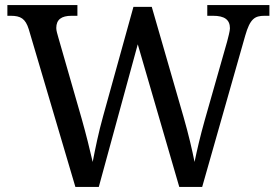

<svg xmlns="http://www.w3.org/2000/svg" viewBox="-20 -734 1087 754"><path d="M93 -619 276 0H368L521 -560L684 0H774L943 -594C962 -660 980 -672 1019 -672H1038V-714H794V-672H817C861 -672 883 -657 883 -623C883 -612 876 -587 872 -571L784 -262C766 -198 754 -146 744 -98C735 -144 720 -208 701 -274L576 -707H504L385 -278C367 -214 354 -150 344 -98C333 -146 318 -207 301 -267L209 -587C205 -602 201 -613 201 -624C201 -657 221 -672 261 -672H284V-714H9V-672H22C61 -672 80 -661 93 -619Z"/></svg>

Font: Noto Serif
Style: Regular
Weight: 400
Designer: Monotype Design Team
Foundry: Monotype Imaging Inc.
Version: Version 2.015